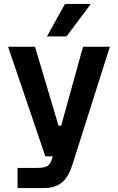

<svg xmlns="http://www.w3.org/2000/svg" viewBox="-20 -765 595 972"><path d="M68.8 187H201.7C285.6 187 324.2 143.6 348.1 64L536.1 -528.3H400.4L289.6 -128.4H276.4L157.2 -528.3H21L209.5 26.4H247.1L244.1 36.6C232.9 78.1 212.4 85 164.6 85H68.8ZM217.8 -580.6H316.9L439.9 -745.1H309.1Z"/></svg>

Font: Wand UI Pro Bold
Style: Regular
Weight: 700
Designer: Andreas Faust
Version: Version 1.003;FEAKit 1.0